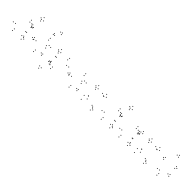

<svg xmlns="http://www.w3.org/2000/svg" viewBox="418 -2675 4744 4744"><g transform="rotate(45 2790.0 -303.5)"><path d="M447.5 -191V-211H427.5V-191ZM478.5 -191V-211H458.5V-191ZM504 -376.5V-396.5H484V-376.5ZM473.5 -376.5V-396.5H453.5V-376.5ZM202 -39V-59H182V-39ZM125.5 -154.5V-174.5H105.5V-154.5ZM354 -430V-450H334V-430ZM455 -391.5V-411.5H435V-391.5ZM455 -432.5V-452.5H435V-432.5ZM420 -432.5V-452.5H400V-432.5ZM468.5 -354V-374H448.5V-354ZM510.5 -397V-417H490.5V-397ZM347.5 -490V-510H327.5V-490ZM60.5 -143V-163H40.5V-143ZM197 22V2H177V22ZM543 -25.5V-45.5H523V-25.5ZM492.5 -78V-98H472.5V-78ZM512.5 -49V-69H492.5V-49ZM572.5 -688V-708H552.5V-688ZM525.5 -755V-775H505.5V-755ZM475.5 -698.5V-718.5H455.5V-698.5ZM522 -635.5V-655.5H502V-635.5ZM507.5 -677.5V-697.5H487.5V-677.5ZM449.5 -53V-73H429.5V-53ZM499 23V3H479V23Z M1134.5 -52.5V-72.5H1114.5V-52.5ZM1137.5 -96.5V-116.5H1117.5V-96.5ZM1091.5 -88.5V-108.5H1071.5V-88.5ZM937.5 -37.5V-57.5H917.5V-37.5ZM788 -209.5V-229.5H768V-209.5ZM995 -441.5V-461.5H975V-441.5ZM1099 -356V-376H1079V-356ZM1054 -306V-326H1034V-306ZM704.5 -240.5V-260.5H684.5V-240.5ZM669 -206V-226H649V-206ZM714 -180V-200H694V-180ZM1083 -251.5V-271.5H1063V-251.5ZM1161.5 -349.5V-369.5H1141.5V-349.5ZM993.5 -502V-522H973.5V-502ZM723 -198V-218H703V-198ZM933.5 22.5V2.5H913.5V22.5ZM981.5 -656.5V-676.5H961.5V-656.5ZM1067 -793V-813H1047V-793ZM1113 -807.5V-827.5H1093V-807.5ZM1122.5 -759.5V-779.5H1102.5V-759.5ZM1019 -628V-648H999V-628ZM980 -620.5V-640.5H960V-620.5Z M1817.5 -323.5V-343.5H1797.5V-323.5ZM1682.5 -490V-510H1662.5V-490ZM1430.5 -277V-297H1410.5V-277ZM1399.5 -277V-297H1379.5V-277ZM1374 -91.5V-111.5H1354V-91.5ZM1404.5 -91.5V-111.5H1384.5V-91.5ZM1675 -429.5V-449.5H1655V-429.5ZM1752 -314.5V-334.5H1732V-314.5ZM1532.5 -38V-58H1512.5V-38ZM1423 -76.5V-96.5H1403V-76.5ZM1423 -35.5V-55.5H1403V-35.5ZM1450.5 -35.5V-55.5H1430.5V-35.5ZM1411.5 -115.5V-135.5H1391.5V-115.5ZM1369.5 -69V-89H1349.5V-69ZM1528 22V2H1508V22ZM1351.5 172V152H1331.5V172ZM1430 -435V-455H1410V-435ZM1388 -502V-522H1368V-502ZM1340.5 -445V-465H1320.5V-445ZM1388 -382.5V-402.5H1368V-382.5ZM1368 -424.5V-444.5H1348V-424.5ZM1290.5 165V145H1270.5V165ZM1312.5 221.5V201.5H1292.5V221.5Z M2374.5 -52.5V-72.5H2354.5V-52.5ZM2377.5 -96.5V-116.5H2357.5V-96.5ZM2331.5 -88.5V-108.5H2311.5V-88.5ZM2177.5 -37.5V-57.5H2157.5V-37.5ZM2028 -209.5V-229.5H2008V-209.5ZM2235 -441.5V-461.5H2215V-441.5ZM2339 -356V-376H2319V-356ZM2294 -306V-326H2274V-306ZM1944.5 -240.5V-260.5H1924.5V-240.5ZM1909 -206V-226H1889V-206ZM1954 -180V-200H1934V-180ZM2323 -251.5V-271.5H2303V-251.5ZM2401.5 -349.5V-369.5H2381.5V-349.5ZM2233.5 -502V-522H2213.5V-502ZM1963 -198V-218H1943V-198ZM2173.5 22.5V2.5H2153.5V22.5Z M2987.5 7V-13H2967.5V7ZM2934 -44V-64H2914V-44ZM2950.5 -20V-40H2930.5V-20ZM3002.5 -451V-471H2982.5V-451ZM2958 -509V-529H2938V-509ZM2869 -453.5V-473.5H2849V-453.5ZM2671.5 -160V-180H2651.5V-160ZM2663.5 -165V-185H2643.5V-165ZM2712 -455V-475H2692V-455ZM2668.5 -522V-542H2648.5V-522ZM2621.5 -470.5V-490.5H2601.5V-470.5ZM2673 -402.5V-422.5H2653V-402.5ZM2648 -444.5V-464.5H2628V-444.5ZM2582 -96.5V-116.5H2562V-96.5ZM2599.5 23.5V3.5H2579.5V23.5ZM2698 -86.5V-106.5H2678V-86.5ZM2928.5 -426V-446H2908.5V-426ZM2945.5 -421V-441H2925.5V-421ZM2893.5 -62V-82H2873.5V-62ZM2945 52V32H2925V52Z M3547.5 -191V-211H3527.5V-191ZM3578.5 -191V-211H3558.5V-191ZM3604 -376.5V-396.5H3584V-376.5ZM3573.5 -376.5V-396.5H3553.5V-376.5ZM3302 -39V-59H3282V-39ZM3225.5 -154.5V-174.5H3205.5V-154.5ZM3454 -430V-450H3434V-430ZM3555 -391.5V-411.5H3535V-391.5ZM3555 -432.5V-452.5H3535V-432.5ZM3520 -432.5V-452.5H3500V-432.5ZM3568.5 -354V-374H3548.5V-354ZM3610.5 -397V-417H3590.5V-397ZM3447.5 -490V-510H3427.5V-490ZM3160.5 -143V-163H3140.5V-143ZM3297 22V2H3277V22ZM3643 -25.5V-45.5H3623V-25.5ZM3592.5 -78V-98H3572.5V-78ZM3612.5 -49V-69H3592.5V-49ZM3672.5 -688V-708H3652.5V-688ZM3625.5 -755V-775H3605.5V-755ZM3575.5 -698.5V-718.5H3555.5V-698.5ZM3622 -635.5V-655.5H3602V-635.5ZM3607.5 -677.5V-697.5H3587.5V-677.5ZM3549.5 -53V-73H3529.5V-53ZM3599 23V3H3579V23Z M4167.5 -191V-211H4147.5V-191ZM4190.5 -191V-211H4170.5V-191ZM4224 -376.5V-396.5H4204V-376.5ZM4193.5 -376.5V-396.5H4173.5V-376.5ZM3922 -43V-63H3902V-43ZM3845.5 -151V-171H3825.5V-151ZM4072.5 -428V-448H4052.5V-428ZM4175 -391.5V-411.5H4155V-391.5ZM4175 -432.5V-452.5H4155V-432.5ZM4136.5 -432.5V-452.5H4116.5V-432.5ZM4184.5 -354V-374H4164.5V-354ZM4221.5 -400.5V-420.5H4201.5V-400.5ZM4070 -490V-510H4050V-490ZM3780.5 -145V-165H3760.5V-145ZM3917 22V2H3897V22ZM4258 -24V-44H4238V-24ZM4213 -78V-98H4193V-78ZM4226.5 -49V-69H4206.5V-49ZM4276.5 -451.5V-471.5H4256.5V-451.5ZM4250.5 -500V-520H4230.5V-500ZM4214.5 -448.5V-468.5H4194.5V-448.5ZM4168 -43V-63H4148V-43ZM4214 22V2H4194V22Z M4847.5 7V-13H4827.5V7ZM4794 -44V-64H4774V-44ZM4810.5 -20V-40H4790.5V-20ZM4862.5 -451V-471H4842.5V-451ZM4818 -509V-529H4798V-509ZM4729 -453.5V-473.5H4709V-453.5ZM4531.5 -160V-180H4511.5V-160ZM4523.5 -165V-185H4503.5V-165ZM4572 -455V-475H4552V-455ZM4528.5 -522V-542H4508.5V-522ZM4481.5 -470.5V-490.5H4461.5V-470.5ZM4533 -402.5V-422.5H4513V-402.5ZM4508 -444.5V-464.5H4488V-444.5ZM4442 -96.5V-116.5H4422V-96.5ZM4459.5 23.5V3.5H4439.5V23.5ZM4558 -86.5V-106.5H4538V-86.5ZM4788.5 -426V-446H4768.5V-426ZM4805.5 -421V-441H4785.5V-421ZM4753.5 -62V-82H4733.5V-62ZM4805 52V32H4785V52Z M5474 -163.5V-183.5H5454V-163.5ZM5466 -215V-235H5446V-215ZM5419 -189V-209H5399V-189ZM5253.5 -34V-54H5233.5V-34ZM5201.5 -108.5V-128.5H5181.5V-108.5ZM5311 -665V-685H5291V-665ZM5294.5 -716V-736H5274.5V-716ZM5251 -679V-699H5231V-679ZM5139 -99.5V-119.5H5119V-99.5ZM5246.5 26V6H5226.5V26ZM5439.5 -404.5V-424.5H5419.5V-404.5ZM5479 -440V-460H5459V-440ZM5441.5 -465.5V-485.5H5421.5V-465.5ZM5085.5 -430.5V-450.5H5065.5V-430.5ZM5053.5 -399.5V-419.5H5033.5V-399.5ZM5087.5 -370.5V-390.5H5067.5V-370.5Z"/></g></svg>

Font: Monaspace Radon Dots Var
Style: Regular
Weight: 400
Designer: Riley Cran and the Lettermatic Team
Version: Version 1.100 (Monaspace Radon Dots)